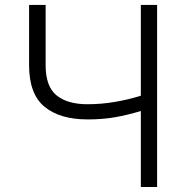

<svg xmlns="http://www.w3.org/2000/svg" viewBox="-20 -747 744 767"><path d="M96.2 -727.3H162.3V-486.2Q162.3 -401.3 206.1 -365.9Q250 -330.6 328.8 -330.6Q383.9 -330.6 437.9 -339.7Q491.8 -348.7 542.6 -364.7V-727.3H607.6V0H542.6V-303.6Q490.1 -287.6 440.3 -278.8Q390.6 -269.9 329.2 -269.9Q218.4 -270.2 157.3 -321Q96.2 -371.8 96.2 -486.2Z"/></svg>

Font: Inter Zeller Light
Style: Regular
Weight: 300
Designer: Rasmus Andersson; Joe Bland
Foundry: zeller
Version: Version 3.015;git-dec3a8cb1